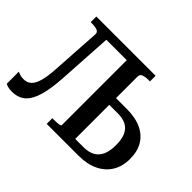

<svg xmlns="http://www.w3.org/2000/svg" viewBox="-147 -963 1228 1228"><g transform="rotate(45 467.0 -349.0)"><path d="M220 -710H501V-650H220ZM164 -288 185 -623Q187 -645 168 -652Q149 -659 121 -659H109V-710H263L237 -283Q231 -180 212 -115Q193 -50 158 -19Q123 12 66 12Q45 12 30.5 8Q16 4 8 -1V-110Q15 -107 28.5 -102Q42 -97 64 -97Q96 -97 116.5 -117Q137 -137 148.5 -179Q160 -221 164 -288ZM658 0H370V-51H379Q396 -51 410.5 -52Q425 -53 434.5 -55.5Q444 -58 444 -61V-710H645V-659H628Q605 -659 586 -652.5Q567 -646 567 -624V-61H642Q689 -61 719.5 -78.5Q750 -96 765 -130.5Q780 -165 780 -217Q780 -269 765.5 -302.5Q751 -336 721 -352.5Q691 -369 646 -369H526V-430H663Q742 -430 796 -405Q850 -380 878 -333Q906 -286 906 -218Q906 -151 876 -102Q846 -53 790.5 -26.5Q735 0 658 0Z"/></g></svg>

Font: Roboto Serif 28pt Condensed Medium
Style: Regular
Weight: 500
Width: 3
Designer: Greg Gazdowicz
Foundry: Commercial Type
Version: Version 1.008